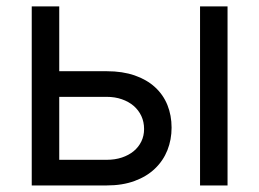

<svg xmlns="http://www.w3.org/2000/svg" viewBox="-20 -565 790 585"><path d="M305.4 -348Q353.3 -348 390.3 -335.2Q427.2 -322.4 452.2 -299.5Q477.3 -276.6 490.1 -245Q502.8 -213.4 502.8 -176.1Q502.8 -139.6 490.1 -107.4Q477.3 -75.3 452.2 -51.3Q427.2 -27.3 390.3 -13.7Q353.3 0 305.4 0H76.7V-545.5H160.5V-348ZM589.5 -545.5H673.3V0H589.5ZM160.5 -78.1H305.4Q330.3 -78.1 351.2 -85Q372.2 -92 387.3 -104.4Q402.3 -116.8 410.7 -134.1Q419 -151.3 419 -171.9Q419 -193.5 410.7 -211.5Q402.3 -229.4 387.3 -242.4Q372.2 -255.3 351.2 -262.6Q330.3 -269.9 305.4 -269.9H160.5Z"/></svg>

Font: Interop
Style: Regular
Weight: 400
Designer: Rasmus Andersson, Google, Jang Haemin
Foundry: jhaemin
Version: Version 1.008